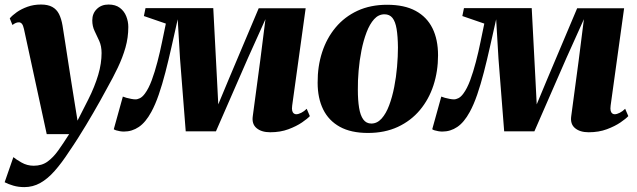

<svg xmlns="http://www.w3.org/2000/svg" viewBox="-46 -558 2740 826"><path d="M57 -433.5Q53.5 -449.5 48 -455.8Q42.5 -462 35.5 -462Q28 -462 21.8 -459.2Q15.5 -456.5 7.5 -450.5L-4 -479Q7 -492 26.5 -505.8Q46 -519.5 72.5 -529Q99 -538.5 130.5 -538.5Q160 -538.5 178.8 -528.2Q197.5 -518 207.8 -497.8Q218 -477.5 223 -448Q228 -417 234.2 -376.8Q240.5 -336.5 247.2 -292.5Q254 -248.5 260.8 -205.5Q267.5 -162.5 273.5 -126L287.5 -39L333.5 -129.5Q347.5 -157 358.2 -183.8Q369 -210.5 376.5 -235.8Q384 -261 387.5 -284.8Q391 -308.5 391 -329.5Q391 -359.5 381 -381.8Q371 -404 361 -424.5Q351 -445 351 -470.5Q351 -500 370.5 -519.2Q390 -538.5 421 -538.5Q451 -538.5 469.8 -524.2Q488.5 -510 497.2 -487.8Q506 -465.5 506 -442Q506 -396.5 493.8 -353.5Q481.5 -310.5 460.8 -267Q440 -223.5 414 -177.5Q399.5 -150.5 384.8 -124.2Q370 -98 355 -72Q340 -46 323.8 -19.2Q307.5 7.5 289.8 35.8Q272 64 251 94.5Q219.5 143 189.2 177.2Q159 211.5 127.2 229.2Q95.5 247 58.5 247Q33 247 11 240.5Q-11 234 -26 226L11.5 118Q22 127 46.2 141Q70.5 155 99 155Q134 155 158.5 137.2Q183 119.5 204.8 89Q226.5 58.5 251.5 19H155Z M1116.5 11Q1079 11 1057.8 -6.8Q1036.5 -24.5 1041.5 -58.5L1073.5 -297.5L1096 -475.5L1021 -309L883 7H753L728.5 -305.5L718.5 -475Q705 -415 692 -357Q679 -299 665.5 -246.8Q652 -194.5 637 -151Q622 -107.5 605 -76.5Q580.5 -31.5 551.2 -11.8Q522 8 487 8Q479 8 470 6.5Q461 5 453.8 2.8Q446.5 0.5 443.5 -2L482.5 -142.5Q488 -140 498 -137.2Q508 -134.5 518.8 -132.5Q529.5 -130.5 537 -130.5Q541.5 -130.5 546 -131.8Q550.5 -133 555.8 -135.5Q561 -138 566.5 -143Q572 -148 577.5 -155.5Q593.5 -177 606.8 -212.8Q620 -248.5 631.2 -291.5Q642.5 -334.5 651.2 -377.8Q660 -421 667.5 -456.5L573 -489L580 -523H871.5L887.5 -217L893 -109L938 -217L1067 -522.5H1269L1211 -104Q1209 -89.5 1211.2 -81.2Q1213.5 -73 1218.2 -69.8Q1223 -66.5 1228 -66.5Q1238 -66.5 1250.2 -72.8Q1262.5 -79 1273.5 -90L1287 -58.5Q1277 -47.5 1253.2 -31.2Q1229.5 -15 1194.8 -2Q1160 11 1116.5 11Z M1619.5 -537.5Q1694 -537.5 1742.2 -511.2Q1790.5 -485 1814.5 -436.5Q1838.5 -388 1838.5 -320Q1838.5 -251.5 1818.8 -191Q1799 -130.5 1760.5 -84.5Q1722 -38.5 1665.8 -12.2Q1609.5 14 1537 14Q1464 14 1416 -12.5Q1368 -39 1344.2 -87.5Q1320.5 -136 1320.5 -202Q1320 -272.5 1339.8 -333.2Q1359.5 -394 1398 -440Q1436.5 -486 1492.2 -511.8Q1548 -537.5 1619.5 -537.5ZM1608 -496.5Q1582.5 -496.5 1563.5 -475.5Q1544.5 -454.5 1531 -419Q1517.5 -383.5 1509 -340.8Q1500.5 -298 1496.8 -254Q1493 -210 1493.5 -172Q1493.5 -127 1498.8 -94.5Q1504 -62 1516.8 -44.2Q1529.5 -26.5 1551.5 -26.5Q1576.5 -26.5 1595.8 -48Q1615 -69.5 1628.2 -105Q1641.5 -140.5 1650 -183.8Q1658.5 -227 1662.2 -271.2Q1666 -315.5 1666 -353.5Q1665.5 -402 1660.2 -433.5Q1655 -465 1642.5 -480.8Q1630 -496.5 1608 -496.5Z M2486.5 11Q2449 11 2427.8 -6.8Q2406.5 -24.5 2411.5 -58.5L2443.5 -297.5L2466 -475.5L2391 -309L2253 7H2123L2098.5 -305.5L2088.5 -475Q2075 -415 2062 -357Q2049 -299 2035.5 -246.8Q2022 -194.5 2007 -151Q1992 -107.5 1975 -76.5Q1950.5 -31.5 1921.2 -11.8Q1892 8 1857 8Q1849 8 1840 6.5Q1831 5 1823.8 2.8Q1816.5 0.5 1813.5 -2L1852.5 -142.5Q1858 -140 1868 -137.2Q1878 -134.5 1888.8 -132.5Q1899.5 -130.5 1907 -130.5Q1911.5 -130.5 1916 -131.8Q1920.5 -133 1925.8 -135.5Q1931 -138 1936.5 -143Q1942 -148 1947.5 -155.5Q1963.5 -177 1976.8 -212.8Q1990 -248.5 2001.2 -291.5Q2012.5 -334.5 2021.2 -377.8Q2030 -421 2037.5 -456.5L1943 -489L1950 -523H2241.5L2257.5 -217L2263 -109L2308 -217L2437 -522.5H2639L2581 -104Q2579 -89.5 2581.2 -81.2Q2583.5 -73 2588.2 -69.8Q2593 -66.5 2598 -66.5Q2608 -66.5 2620.2 -72.8Q2632.5 -79 2643.5 -90L2657 -58.5Q2647 -47.5 2623.2 -31.2Q2599.5 -15 2564.8 -2Q2530 11 2486.5 11Z"/></svg>

Font: Merriweather 96pt Black
Style: Italic
Weight: 900
Italic angle: -7.8°
Version: Version 2.101